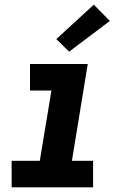

<svg xmlns="http://www.w3.org/2000/svg" viewBox="-20 -805 540 825"><path d="M30 0V-114H151L201 -416H109V-530H357L289 -114H380V0ZM277 -583 222 -637 383 -785 452 -715Z"/></svg>

Font: Iosevka Slab Heavy Oblique
Style: Regular
Weight: 900
Italic angle: -9°
Monospace: yes
Designer: Belleve Invis
Foundry: Belleve Invis
Version: Version 11.1.1; ttfautohint (v1.8.3)